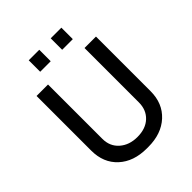

<svg xmlns="http://www.w3.org/2000/svg" viewBox="-241 -1012 1161 1161"><g transform="rotate(-45 340.0 -431.0)"><path d="M295 -872V-774H205V-872ZM484 -872V-774H393V-872ZM86 -686H184V-221Q184 -157 228.5 -118Q273 -79 342 -79Q413 -79 454.5 -118Q496 -157 496 -221V-686H594V-219Q594 -115 526 -52.5Q458 10 346 10H333Q221 10 153.5 -52Q86 -114 86 -219Z"/></g></svg>

Font: Chivo
Style: Regular
Weight: 400
Designer: Hector Gatti
Foundry: Omnibus-Type
Version: Version 1.007;PS 001.007;hotconv 1.0.88;makeotf.lib2.5.64775